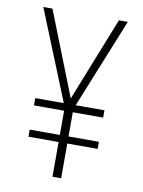

<svg xmlns="http://www.w3.org/2000/svg" viewBox="-82 -771 615 828"><g transform="rotate(10 226.0 -357.0)"><path d="M225 -346 80 -714H40L199 -321H74V-289H206V-183H74V-152H206V0H244V-152H377V-183H244V-289H377V-321H251L410 -714H371Z"/></g></svg>

Font: Noto Sans Hebrew Condensed ExtraLight
Style: Regular
Weight: 200
Width: 3
Designer: Monotype Design Team
Foundry: Monotype Imaging Inc.
Version: Version 2.004